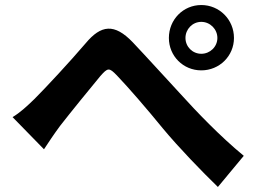

<svg xmlns="http://www.w3.org/2000/svg" viewBox="-20 -745 1040 764"><path d="M718 -594C718 -629 746 -658 781 -658C816 -658 845 -629 845 -594C845 -559 816 -531 781 -531C746 -531 718 -559 718 -594ZM652 -594C652 -522 709 -465 781 -465C853 -465 911 -522 911 -594C911 -667 853 -725 781 -725C709 -725 652 -667 652 -594ZM30 -279 155 -151C172 -177 196 -213 219 -244C261 -298 340 -395 379 -442C409 -476 414 -477 445 -445C491 -397 567 -309 628 -234C692 -157 783 -63 847 -1L950 -125C855 -203 759 -304 702 -367C639 -435 562 -520 508 -577C435 -653 382 -646 321 -573C256 -497 164 -398 117 -351C86 -321 60 -297 30 -279Z"/></svg>

Font: Noto Sans Japanese Bold
Style: Bold
Weight: 700
Designer: Ryoko NISHIZUKA (kana & ideographs); Paul D. Hunt (Latin, Greek & Cyrillic); Wenlong ZHANG (bopomofo); Sandoll Communica
Foundry: Adobe Systems Incorporated
Version: Version 1.000;PS 1;hotconv 1.0.78;makeotf.lib2.5.61930